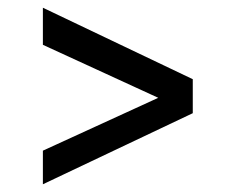

<svg xmlns="http://www.w3.org/2000/svg" viewBox="-20 -589 600 497"><path d="M91 -112V-199L449 -363L479 -345V-296ZM91 -473V-569L479 -384V-328L448 -309Z"/></svg>

Font: Roboto Serif SemiCondensed Medium
Style: Regular
Weight: 500
Width: 4
Designer: Greg Gazdowicz
Foundry: Commercial Type
Version: Version 1.007